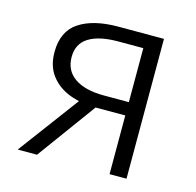

<svg xmlns="http://www.w3.org/2000/svg" viewBox="-84 -624 727 711"><g transform="rotate(15 279.0 -268.0)"><path d="M81 -384Q81 -464 135.5 -500Q190 -536 285 -536H460V0H395V-225H282Q227 -225 181.5 -242Q136 -259 108.5 -294.5Q81 -330 81 -384ZM395 -483H299Q226 -483 186.5 -458.5Q147 -434 147 -383Q147 -331 187 -303.5Q227 -276 299 -276H395ZM290 -237 117 0H43L235 -258Z"/></g></svg>

Font: 寒蝉端黑体 Light
Style: Regular
Weight: 300
Designer: ChillDuanSans {Warren2060}; 
Source Han Sans {Ryoko NISHIZUKA 西塚涼子 (kana, bopomofo & ideographs); Paul D. Hunt (Latin, G
Foundry: ChillType&Adobe
Version: Version 1.300;Glyphs 3.3 (3306)